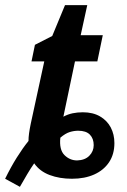

<svg xmlns="http://www.w3.org/2000/svg" viewBox="-73 -681 490 742"><path d="M3.9 41 -53.2 9.8Q-31.2 -35.2 -8.3 -71.8Q14.6 -108.4 37.1 -136.2Q37.1 -149.4 39.3 -165.8Q41.5 -182.1 45.9 -203.1L98.1 -443.8H48.8L62 -507.8L128.9 -542L178.2 -661.1H264.2L238.8 -544.9H324.2L303.2 -443.8H216.8L171.9 -230Q189 -239.3 207.5 -243.2Q226.1 -247.1 247.1 -247.1Q286.1 -247.1 313.5 -231.2Q340.8 -215.3 355 -188.5Q369.1 -161.6 369.1 -127.9Q369.1 -85 348.6 -54.2Q328.1 -23.4 291.3 -6.8Q254.4 9.8 205.1 9.8Q157.2 9.8 118.9 -4.6Q80.6 -19 59.1 -49.8Q45.4 -30.3 32.2 -7.8Q19 14.6 3.9 41ZM225.1 -61Q255.4 -62 272.2 -79.1Q289.1 -96.2 289.1 -120.1Q289.1 -145.5 274.4 -160.6Q259.8 -175.8 229 -175.8Q213.4 -175.8 196.5 -170.7Q179.7 -165.5 160.2 -148.9Q155.3 -102.5 176 -81.8Q196.8 -61 225.1 -61Z"/></svg>

Font: Open Sans Condensed
Style: Italic
Weight: 400
Width: 3
Italic angle: -12°
Designer: Monotype Design Team
Foundry: Monotype Imaging Inc.
Version: Version 3.000